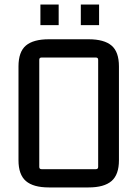

<svg xmlns="http://www.w3.org/2000/svg" viewBox="-20 -814 602 841"><path d="M400 -562H162Q152 -562 152 -552V-83Q152 -73 162 -73H400Q410 -73 410 -83V-552Q410 -562 400 -562ZM61 -112V-523Q61 -587 93.5 -614.5Q126 -642 194 -642H368Q436 -642 468.5 -614.5Q501 -587 501 -523V-112Q501 -49 468.5 -21Q436 7 368 7H194Q126 7 93.5 -21Q61 -49 61 -112ZM237 -704H157V-794H237ZM414 -704H334V-794H414Z"/></svg>

Font: Gemunu Libre ExtraLight Medium
Style: Regular
Weight: 500
Version: Version 1.100